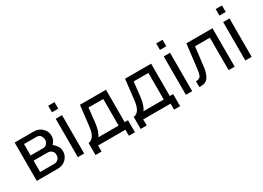

<svg xmlns="http://www.w3.org/2000/svg" viewBox="-16 -1550 3337 2436"><g transform="rotate(-30 1652.0 -332.0)"><path d="M348 -562.5Q424.5 -562.5 469 -518.5Q495 -497 508.5 -467.2Q522 -437.5 522 -403Q522 -353 492.5 -314.5Q489 -308 484.2 -302.8Q479.5 -297.5 474 -292.5Q500 -276.5 516.5 -252Q532.5 -234.5 541.2 -210.2Q550 -186 550 -160.5Q550 -124.5 535 -92.8Q520 -61 492.5 -38.5Q471.5 -20 442.8 -10Q414 0 385.5 0H73V-561.5ZM166.5 -318.5H348Q386 -318.5 409.5 -348Q427 -372.5 427 -403Q424.5 -434 409.5 -456.5Q398 -472 383.5 -478.8Q369 -485.5 348 -485.5H166.5ZM166.5 -76H371Q411.5 -76 434.5 -102Q455 -126.5 455 -160.5Q457.5 -193 434.5 -216.5Q427 -224.5 419.8 -229.5Q412.5 -234.5 404 -237.5Q395.5 -240.5 385.5 -241.5Q375.5 -242.5 362.5 -242.5H166.5Z M767.5 -753V-657.5H675V-753ZM767.5 -562.5V0H675V-562.5Z M1411.5 -88.5H1460.5V88.5H1372V0H971V88.5H882.5V-88.5Q921 -88.5 953 -129.5Q986 -171.5 997 -276L1030 -562.5H1411.5ZM1323 -478H1107L1083.5 -265.5Q1068.5 -141.5 1025 -88.5H1323Z M2073 -88.5H2122V88.5H2033.5V0H1632.5V88.5H1544V-88.5Q1582.5 -88.5 1614.5 -129.5Q1647.5 -171.5 1658.5 -276L1691.5 -562.5H2073ZM1984.5 -478H1768.5L1745 -265.5Q1730 -141.5 1686.5 -88.5H1984.5Z M2350 -753V-657.5H2257.5V-753ZM2350 -562.5V0H2257.5V-562.5Z M2972 -562.5V0H2883.5V-475H2666L2632.5 -198Q2622 -102 2587 -50.5Q2552.5 1 2476 1Q2469 1 2463.5 0.8Q2458 0.5 2454.5 0V-84.5Q2490.5 -84.5 2509 -99Q2527 -113 2534.5 -140Q2542 -166 2548 -216.5L2589.5 -562.5Z M3221 -753V-657.5H3128.5V-753ZM3221 -562.5V0H3128.5V-562.5Z"/></g></svg>

Font: Russisch Sans Medium
Style: Regular
Weight: 500
Width: 4
Designer: Michael Sharanda (font) & Cristiano Sobral (main changes)
Foundry: Michael Sharanda
Version: Version 2.00;September 8, 2020;FontCreator 13.0.0.2681 64-bi